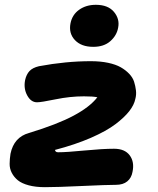

<svg xmlns="http://www.w3.org/2000/svg" viewBox="-20 -773 661 803"><path d="M370.1 -577.1Q319.8 -577.1 293.2 -605.5Q266.6 -633.8 274.9 -675.8Q282.2 -711.9 311.3 -732.4Q340.3 -752.9 380.9 -752.9Q432.1 -752.9 456.8 -723.1Q481.4 -693.4 474.1 -657.2Q468.3 -624.5 441.4 -600.8Q414.6 -577.1 370.1 -577.1ZM168 9.8Q128.9 9.8 99.9 2Q70.8 -5.9 54.7 -19Q38.6 -32.2 29.3 -50Q20 -67.9 20.3 -88.1Q20.5 -108.4 23.9 -129.9Q38.1 -199.2 101.1 -216.8Q219.7 -252.9 287.8 -289.3Q356 -325.7 387.2 -366.2Q369.6 -370.1 331.1 -370.1Q273.4 -370.1 212.9 -357.7Q152.3 -345.2 134.8 -345.2Q109.4 -345.2 93.8 -374Q78.1 -402.8 85 -438Q90.3 -461.9 103.3 -475.8Q116.2 -489.7 143.1 -496.1Q255.9 -517.1 359.9 -517.1Q399.9 -517.1 432.1 -510.3Q464.4 -503.4 484.9 -491.7Q505.4 -480 520.3 -464.4Q535.2 -448.7 540.8 -431.2Q546.4 -413.6 548.6 -395Q550.8 -376.5 545.9 -358.9Q541 -334.5 520.8 -308.3Q500.5 -282.2 462.9 -253.7Q425.3 -225.1 359.9 -196.5Q294.4 -168 210 -146Q211.4 -136.2 223.1 -136.2Q258.3 -136.2 334.2 -143.6Q410.2 -150.9 457 -150.9Q502 -150.9 522.5 -123.3Q543 -95.7 534.2 -54.2Q529.8 -28.8 512.2 -14.4Q494.6 0 464.8 0Q427.2 0 322.5 4.9Q217.8 9.8 168 9.8Z"/></svg>

Font: Shantell Sans Normal
Style: Bold Italic
Weight: 700
Italic angle: -11.31°
Designer: Stephen Nixon, Anya Danilova, Shantell Martin
Foundry: Arrow Type
Version: Version 1.006;[559af2be0]